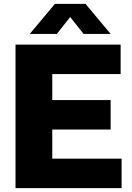

<svg xmlns="http://www.w3.org/2000/svg" viewBox="-20 -970 683 990"><path d="M60 0V-740H602V-588H249.5V-152H607V0ZM172.5 -302V-454H550.5V-302ZM133.5 -795 263 -950H421L550.5 -795H411L328 -900H356L273 -795Z"/></svg>

Font: Encode Sans SC Condensed Thin ExtraBold
Style: Regular
Weight: 800
Version: Version 3.002